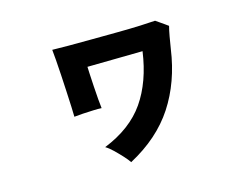

<svg xmlns="http://www.w3.org/2000/svg" viewBox="-86 -679 1172 895"><g transform="rotate(-15 500.0 -231.0)"><path d="M445 73Q436 59 418.5 40Q401 21 382 2.5Q363 -16 346 -26Q478 -79 544 -174.5Q610 -270 630 -413L363 -409Q363 -402 364.5 -375Q366 -348 368 -314Q370 -280 372.5 -250Q375 -220 377 -206Q362 -207 336.5 -206Q311 -205 285.5 -203.5Q260 -202 244 -200Q244 -216 242.5 -248.5Q241 -281 239 -321.5Q237 -362 234.5 -403.5Q232 -445 229.5 -478Q227 -511 225 -528Q253 -527 304.5 -527Q356 -527 417.5 -527.5Q479 -528 540.5 -528.5Q602 -529 650.5 -531Q699 -533 723 -535Q728 -532 739 -524Q750 -516 762 -508Q774 -500 780 -495Q775 -477 769.5 -446Q764 -415 760 -389Q738 -234 662.5 -118.5Q587 -3 445 73Z"/></g></svg>

Font: Zen Kaku Gothic Antique Black
Style: Regular
Weight: 900
Designer: Yoshimichi Ohira
Foundry: Positype
Version: Version 1.001